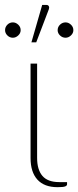

<svg xmlns="http://www.w3.org/2000/svg" viewBox="-40 -750 316 776"><path d="M83.5 -493H110V-112Q110 -64 131.5 -39Q153 -14 199.5 -14H231V-5Q231 0.5 223.2 3.5Q215.5 6.5 192.5 6.5Q139 6.5 111.2 -24Q83.5 -54.5 83.5 -111ZM87 -579 130.5 -730H148Q154.5 -730 157.2 -725Q160 -720 157.5 -713L106.5 -579ZM256.5 -628Q256.5 -616 246.8 -606.8Q237 -597.5 225 -597.5Q212 -597.5 202.5 -606.8Q193 -616 193 -628Q193 -641 202.5 -650.2Q212 -659.5 225 -659.5Q237 -659.5 246.8 -650.2Q256.5 -641 256.5 -628ZM43.5 -628Q43.5 -616 33.8 -606.8Q24 -597.5 12 -597.5Q-1 -597.5 -10.2 -606.8Q-19.5 -616 -19.5 -628Q-19.5 -641 -10.2 -650.2Q-1 -659.5 12 -659.5Q24 -659.5 33.8 -650.2Q43.5 -641 43.5 -628Z"/></svg>

Font: Lato 2
Style: Regular
Weight: 200
Designer: Lukasz Dziedzic with Adam Twardoch and Botio Nikoltchev
Foundry: tyPoland Lukasz Dziedzic
Version: Version 2.015; 2015-08-06; http://www.latofonts.com/